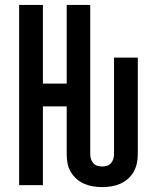

<svg xmlns="http://www.w3.org/2000/svg" viewBox="-20 -755 640 783"><path d="M397 8Q378 8 359.5 5Q341 2 323.5 -5.5Q306 -13 292 -25.5Q278 -38 268.5 -54Q259 -70 255.5 -88.5Q252 -107 252 -126V-321H155V0H58V-735H155V-414H252V-735H348V-126Q348 -116 351 -106.5Q354 -97 360.5 -89.5Q367 -82 377 -79Q387 -76 397 -76Q407 -76 416.5 -79Q426 -82 432.5 -89.5Q439 -97 442 -106.5Q445 -116 445 -126V-520H542V-126Q542 -107 538 -88.5Q534 -70 525 -54Q516 -38 501.5 -25.5Q487 -13 470 -5.5Q453 2 434 5Q415 8 397 8Z"/></svg>

Font: Iosevka Semibold Extended
Style: Regular
Weight: 600
Width: 7
Monospace: yes
Designer: Belleve Invis
Foundry: Belleve Invis
Version: Version 32.5.0; ttfautohint (v1.8.4)